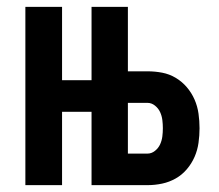

<svg xmlns="http://www.w3.org/2000/svg" viewBox="-20 -540 640 560"><path d="M54 0V-520H161V-306H300V-214H161V0ZM247 0V-520H353V-332H410Q432 -332 453 -328Q474 -324 492.5 -313Q511 -302 525 -285.5Q539 -269 547.5 -249.5Q556 -230 559 -208.5Q562 -187 562 -166Q562 -145 559 -123.5Q556 -102 547.5 -82.5Q539 -63 525 -46.5Q511 -30 492.5 -19.5Q474 -9 453 -4.5Q432 0 410 0ZM353 -92H410Q422 -92 432 -100Q442 -108 447 -119Q452 -130 453.5 -142Q455 -154 455 -166Q455 -178 453.5 -190Q452 -202 447 -213Q442 -224 432 -232Q422 -240 410 -240H353Z"/></svg>

Font: Zed Mono Semibold Extended
Style: Regular
Weight: 600
Width: 7
Monospace: yes
Designer: Belleve Invis
Foundry: Belleve Invis
Version: Version 1.0.0; ttfautohint (v1.8.4)